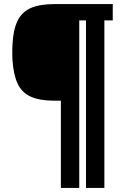

<svg xmlns="http://www.w3.org/2000/svg" viewBox="-20 -820 612 940"><path d="M278 100V-327H247Q173.5 -327 130 -347Q86.5 -367 66 -411.2Q45.5 -455.5 41 -528Q40.5 -536.5 40.2 -549.5Q40 -562.5 40.2 -576.2Q40.5 -590 41 -601Q44.5 -672.5 65 -716.2Q85.5 -760 129.2 -780Q173 -800 247 -800H532V-720H491V100H401V-720H368V100Z"/></svg>

Font: Big Shoulders Display Thin Black
Style: Regular
Weight: 900
Version: Version 2.002